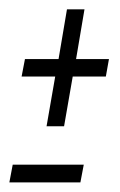

<svg xmlns="http://www.w3.org/2000/svg" viewBox="-26 -474 251 400"><path d="M71 -211H107.5L125.5 -314.5H194.5L201 -351H132.5L150 -454.5H113.5L96 -351H26L19 -314.5H89ZM-6.5 -94H141.5L148.5 -131H0.5Z"/></svg>

Font: Anybody ExtraCondensed Light
Style: Italic
Weight: 300
Width: 2
Italic angle: -10°
Version: Version 1.113;gftools[0.9.25]